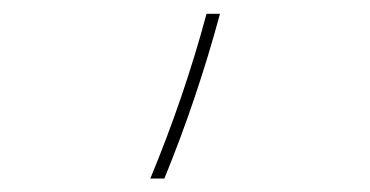

<svg xmlns="http://www.w3.org/2000/svg" viewBox="-20 -150 540 280"><path d="M281.2 -129.9H300.8Q267.6 -6.8 219.7 110.4H199.2Q249 -9.8 281.2 -129.9Z"/></svg>

Font: Mgen+ 1mn thin
Style: Regular
Weight: 100
Designer: [Source Han Sans]
Ryoko NISHIZUKA  (kana & ideographs); Paul D. Hunt (Latin, Greek & Cyrillic); Wenlong ZHANG  (bopomofo
Version: Version 1.059.20150602